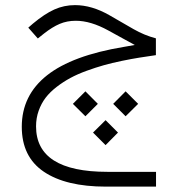

<svg xmlns="http://www.w3.org/2000/svg" viewBox="-20 -376 682 736"><path d="M336.6 132.2 384.7 84.6 432.3 132.2 384.7 180.3ZM413.9 22.1 461.5 -25.9 509.6 22.1 461.5 69.7ZM259.4 22.1 307.4 -25.9 355.1 22.1 307.4 69.7ZM460 -223.6 395 -259.3Q327.6 -296.4 270.5 -296.4Q236.8 -296.4 208.7 -284.4Q180.7 -272.5 148.9 -247.6L125 -228.5L88.4 -270L106.4 -285.6Q150.9 -322.8 188.2 -339.6Q225.6 -356.4 267.6 -356.4Q332 -356.4 399.9 -317.4L492.2 -264.2Q533.2 -240.7 577.6 -229V-164.6Q543 -159.7 513.9 -155Q484.9 -150.4 447 -142.6Q409.2 -134.8 377.9 -126Q346.7 -117.2 311.8 -104.5Q276.9 -91.8 249.8 -77.1Q222.7 -62.5 197.3 -43Q171.9 -23.4 155 -1.5Q138.2 20.5 128.2 48.6Q118.2 76.7 118.2 108.4Q118.2 282.7 391.6 282.7H578.1V339.4H385.7Q232.4 339.4 147.9 282.2Q63.5 225.1 63.5 109.9Q63.5 -10.7 160.2 -87.2Q256.8 -163.6 455.1 -196.3L496.6 -203.6Z"/></svg>

Font: Shabnam Thin WOL
Style: Thin-WOL
Weight: 100
Foundry: DejaVu fonts team - Redesigned by Saber Rastikerdar - Based on Vazir font
Version: Version 5.0.0